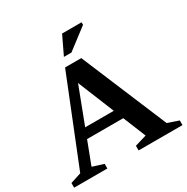

<svg xmlns="http://www.w3.org/2000/svg" viewBox="-199 -1050 1183 1216"><g transform="rotate(-30 392.0 -442.0)"><path d="M189 -225.5V-296H535.5V-225.5ZM708.5 -61.5 789 -34V0H468V-34L553.5 -59.5L337 -592H361L158 -59.5L239.5 -34V0H-3.5V-34L75.5 -59.5L327.5 -688H446ZM354.5 -749.5 418.5 -883.5H561V-865L409.5 -749.5Z"/></g></svg>

Font: Newsreader SemiBold
Style: Regular
Weight: 600
Designer: Hugues Gentile
Foundry: Production Type
Version: Version 1.003